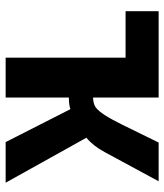

<svg xmlns="http://www.w3.org/2000/svg" viewBox="28 -596 568 663"><g transform="rotate(90 311.5 -264.0)"><path d="M178.7 -414.1H18.1V-528.3H316.4V-301.8Q339.8 -302.7 351.3 -311.8Q362.8 -320.8 376.5 -341.6Q390.1 -362.3 410.2 -402.8L471.7 -528.3H605.5L504.9 -342.3Q483.4 -302.2 455.1 -278.8L610.4 0H470.2L356.4 -223.6Q341.3 -218.3 316.4 -218.3V0H178.7Z"/></g></svg>

Font: Liberation Sans
Style: Bold
Weight: 700
Designer: Steve Matteson
Foundry: Ascender Corporation
Version: Version 2.1.5